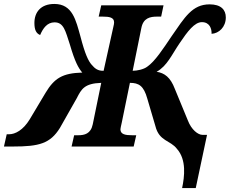

<svg xmlns="http://www.w3.org/2000/svg" viewBox="-62 -741 1162 971"><path d="M859 210H928L985 -59H962C939 -59 906 -85 888 -132L822 -292C800 -350 770 -372 730 -378C783 -407 807 -465 846 -522C887 -583 922 -629 959 -629C999 -629 1009 -595 1008 -570C1045 -572 1080 -604 1080 -653C1080 -692 1055 -719 998 -719C910 -719 872 -653 806 -558C763 -494 722 -431 683 -404C665 -390 631 -383 609 -383L653 -600C663 -650 697 -657 733 -657H753L765 -714H450L437 -657H457C491 -657 515 -653 515 -628C515 -623 514 -615 511 -604L462 -383C434 -382 418 -394 402 -413C385 -432 368 -467 345 -556C322 -638 305 -721 213 -721C143 -721 112 -678 112 -625C112 -590 121 -572 141 -564C156 -599 177 -628 214 -628C261 -628 269 -583 291 -517C317 -428 334 -398 354 -374C254 -371 213 -346 168 -271L88 -137C55 -83 15 -62 -16 -62H-28L-42 0H4C136 0 192 -15 241 -94L326 -244C350 -291 365 -319 450 -322L407 -112C397 -64 365 -57 333 -57H313L300 0H614L627 -57H607C573 -57 547 -61 547 -87C547 -93 550 -102 554 -122L595 -322C640 -322 665 -307 683 -242L724 -103C743 -26 800 -32 833 12C882 67 871 153 859 210Z"/></svg>

Font: Noto Serif SemiCondensed Extra
Style: Italic
Weight: 800
Width: 4
Italic angle: -12°
Designer: Monotype Design Team
Foundry: Monotype Imaging Inc.
Version: Version 1.901